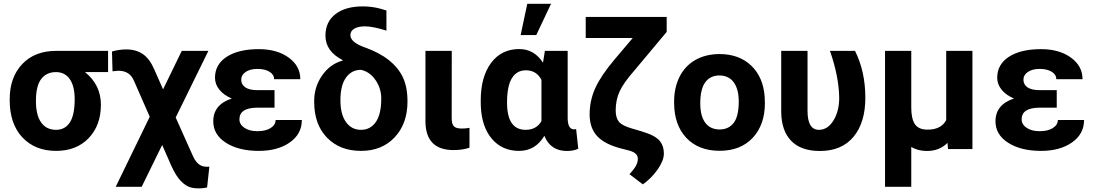

<svg xmlns="http://www.w3.org/2000/svg" viewBox="-20 -802 5886 1033"><path d="M173.3 -258.8Q173.3 -182.6 201.4 -143.1Q229.5 -103.5 281.7 -103.5Q329.6 -103.5 355.7 -143.1Q381.8 -182.6 381.8 -269Q381.8 -338.4 355.5 -376.2Q329.1 -414.1 280.8 -414.1Q230 -414.1 201.7 -377Q173.3 -339.8 173.3 -258.8ZM561.5 -414.1H437.5Q522.9 -344.7 522.9 -238.8Q522.9 -127.4 457 -58.8Q391.1 9.8 281.7 9.8Q168.5 9.8 100.3 -63Q32.2 -135.7 32.2 -262.7V-269Q32.2 -385.7 99.4 -457Q166.5 -528.3 282.7 -528.3H561.5Z M659.2 -536.1Q712.4 -536.1 749 -510.7Q785.6 -485.4 810.1 -428.2L857.4 -321.3L958 -528.3H1101.1L925.3 -169.9L1017.6 36.6Q1039.6 85.9 1074.7 93.3L1090.3 95.2L1106.4 94.7L1094.2 206.5Q1080.1 210 1062.5 210.9Q1055.7 211.4 1048.8 211.4Q1014.6 211.9 992.2 201.2Q964.8 188.5 939.9 156.7Q915 125 883.8 48.8L852.5 -22L742.2 203.1H602.5L785.6 -173.8L701.7 -365.2Q679.2 -421.4 617.2 -421.4L585.4 -418.5L582.5 -524.9Q621.1 -536.1 659.2 -536.1Z M1127.4 -149.4Q1127.4 -239.3 1227.1 -272Q1184.6 -289.6 1160.6 -319.1Q1136.7 -348.6 1136.7 -383.8Q1136.7 -455.6 1200 -496.6Q1263.2 -537.6 1372.6 -537.6Q1470.7 -537.6 1533.2 -492.2Q1595.7 -446.8 1595.7 -376H1454.6Q1454.6 -400.9 1429.9 -416Q1405.3 -431.2 1365.2 -431.2Q1325.7 -431.2 1301.8 -415Q1277.8 -398.9 1277.8 -372.6Q1277.8 -347.2 1299.8 -332Q1321.8 -316.9 1365.7 -316.9H1457V-222.7H1363.8Q1268.1 -222.2 1268.1 -159.7Q1268.1 -132.8 1294.7 -114.5Q1321.3 -96.2 1364.7 -96.2Q1409.7 -96.2 1436.3 -113.3Q1462.9 -130.4 1462.9 -156.2H1604Q1604 -81.1 1539.1 -35.6Q1474.1 9.8 1372.6 9.8Q1263.7 9.8 1195.6 -33.9Q1127.4 -77.6 1127.4 -149.4Z M1811.5 -262.2Q1811.5 -187.5 1841.3 -145.5Q1871.1 -103.5 1922.4 -103.5Q1972.7 -103.5 2002 -145.5Q2031.2 -187.5 2031.2 -272Q2031.2 -326.2 2000.5 -371.1Q1969.7 -416 1922.4 -426.3Q1871.6 -426.3 1841.6 -384.5Q1811.5 -342.8 1811.5 -262.2ZM1731 -609.9Q1731 -684.6 1784.9 -726.1Q1838.9 -767.6 1931.6 -767.6Q1981 -767.6 2025.9 -755.4L2059.1 -745.6V-637.2Q1986.3 -660.2 1943.8 -660.2Q1907.2 -660.2 1886.2 -647.7Q1865.2 -635.3 1865.2 -613.3Q1865.2 -574.2 1942.9 -546.9Q2020.5 -519.5 2072 -478.5Q2123.5 -437.5 2147.9 -385.3Q2172.4 -333 2172.4 -255.9Q2172.4 -137.2 2103.8 -63.7Q2035.2 9.8 1922.4 9.8Q1808.6 9.8 1739.5 -61.3Q1670.4 -132.3 1670.4 -253.4V-258.8Q1670.4 -335.9 1714.1 -397.5Q1757.8 -459 1824.2 -476.1L1822.8 -479Q1731 -526.4 1731 -609.9Z M2410.6 -528.3 2410.2 -165Q2410.2 -135.7 2421.6 -123Q2433.1 -110.4 2464.8 -110.4Q2486.3 -110.4 2505.9 -114.3V-7.3Q2467.8 5.4 2420.4 5.4Q2271.5 5.4 2269 -145.5V-528.3Z M2708 -250Q2708 -103.5 2808.1 -103.5Q2866.2 -103.5 2893.1 -150.4V-372.6Q2866.2 -423.8 2809.1 -423.8Q2760.7 -423.8 2734.4 -381.8Q2708 -339.8 2708 -250ZM3034.2 -528.3V-163.6Q3035.6 -106 3068.8 -106Q3075.7 -106 3079.6 -107.9L3091.3 -2Q3066.9 10.3 3030.3 10.3Q2941.9 10.3 2908.7 -71.3Q2860.8 9.8 2772.5 9.8Q2682.1 9.8 2627 -54.4Q2571.8 -118.7 2566.9 -230.5L2566.4 -260.3Q2566.4 -388.7 2622.1 -463.4Q2677.7 -538.1 2773.4 -538.1Q2854 -538.1 2901.4 -464.8L2911.6 -528.3ZM2816.9 -781.7H2944.8L2865.2 -613.3H2781.2Z M3566.9 -710.9V-630.4L3391.6 -420.9Q3334.5 -356 3313.5 -309.8Q3292.5 -263.7 3292.5 -208Q3292.5 -168 3310.1 -146.7Q3327.6 -125.5 3380.9 -110.4Q3434.1 -95.2 3460 -85.9Q3510.3 -68.4 3531 -42.2Q3551.8 -16.1 3551.8 24.4Q3551.8 61 3519 108.6Q3486.3 156.2 3438.5 189.9L3366.7 135.3Q3411.6 87.9 3411.6 55.7Q3411.6 54.2 3411.6 53.2Q3411.6 51.8 3411.6 50.8Q3411.6 22 3368.2 8.8L3324.2 -2.4Q3233.9 -25.4 3193.1 -69.3Q3152.3 -113.3 3152.3 -186.5Q3152.3 -261.2 3182.9 -328.4Q3213.4 -395.5 3285.2 -480.5L3384.3 -597.7H3131.3V-710.9Z M3774.9 -359.9Q3747.6 -323.2 3747.6 -246.1Q3747.6 -177.2 3774.9 -141.1Q3801.8 -105.5 3851.6 -105.5Q3899.9 -105.5 3927.2 -140.6Q3954.6 -176.3 3954.6 -255.4Q3954.6 -322.8 3927.2 -359.9Q3899.9 -396 3850.6 -396Q3801.8 -396 3774.9 -359.9ZM3606.9 -249.5V-255.4Q3606.9 -329.6 3635.7 -388.2Q3665 -446.8 3719.7 -478.5Q3775.4 -510.7 3850.6 -511.2Q3956.5 -511.2 4021.7 -449Q4086.9 -386.7 4094.2 -279.8L4095.2 -246.1Q4095.2 -130.9 4029.8 -60.5Q3964.4 9.3 3851.6 9.3Q3738.3 9.3 3672.4 -60.5Q3606.9 -130.4 3606.9 -249.5Z M4324.7 -528.3V-205.1Q4324.7 -103.5 4386.2 -103.5Q4433.1 -103.5 4464.1 -153.6Q4495.1 -203.6 4495.1 -276.4Q4493.2 -391.6 4445.3 -528.3H4580.1Q4635.7 -417 4635.7 -276.4Q4635.7 -142.6 4572.3 -66.2Q4508.8 10.3 4391.1 10.3Q4289.6 10.3 4236.8 -44.2Q4184.1 -98.6 4183.1 -199.7V-528.3Z M4882.8 -528.3V-224.1Q4882.8 -162.6 4902.6 -133.5Q4922.4 -104.5 4970.7 -104.5Q5043.5 -104.5 5070.8 -155.8V-528.3H5211.9V0H5080.6L5077.6 -33.2Q5034.2 10.3 4967.8 10.3Q4918 10.3 4882.8 -11.7V203.1H4741.7V-528.3Z M5335.9 -149.4Q5335.9 -239.3 5435.5 -272Q5393.1 -289.6 5369.1 -319.1Q5345.2 -348.6 5345.2 -383.8Q5345.2 -455.6 5408.4 -496.6Q5471.7 -537.6 5581.1 -537.6Q5679.2 -537.6 5741.7 -492.2Q5804.2 -446.8 5804.2 -376H5663.1Q5663.1 -400.9 5638.4 -416Q5613.8 -431.2 5573.7 -431.2Q5534.2 -431.2 5510.3 -415Q5486.3 -398.9 5486.3 -372.6Q5486.3 -347.2 5508.3 -332Q5530.3 -316.9 5574.2 -316.9H5665.5V-222.7H5572.3Q5476.6 -222.2 5476.6 -159.7Q5476.6 -132.8 5503.2 -114.5Q5529.8 -96.2 5573.2 -96.2Q5618.2 -96.2 5644.8 -113.3Q5671.4 -130.4 5671.4 -156.2H5812.5Q5812.5 -81.1 5747.6 -35.6Q5682.6 9.8 5581.1 9.8Q5472.2 9.8 5404.1 -33.9Q5335.9 -77.6 5335.9 -149.4Z"/></svg>

Font: MAUL Bold
Style: Bold
Weight: 700
Designer: MAUL
Version: Version 1.0; 2020; ttfautohint (v1.8.3)